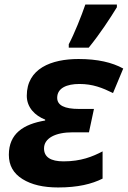

<svg xmlns="http://www.w3.org/2000/svg" viewBox="-20 -816 563 846"><path d="M236 10C323 10 384 -5 432 -29V-149C388 -126 337 -105 260 -105C203 -105 174 -124 174 -162C174 -207 224 -233 300 -233H372L394 -336H328C264 -336 232 -352 232 -385C232 -428 274 -446 330 -446C389 -446 431 -429 478 -406L523 -514C474 -541 410 -556 326 -556C206 -556 98 -514 98 -394C98 -342 135 -306 179 -289V-285C83 -269 19 -227 19 -134C19 -87 39 -52 79 -27C119 -2 171 10 236 10ZM371 -606C422 -669 463 -732 495 -784V-796H356C339 -746 307 -666 283 -621V-606Z"/></svg>

Font: BC Sans
Style: Bold Italic
Weight: 700
Italic angle: -12°
Designer: Monotype Design Team
Province of B.C.
Foundry: Monotype Imaging Inc.
Version: Version 2.000;GOOG;noto-source:20170915:90ef993387c0